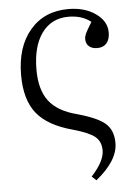

<svg xmlns="http://www.w3.org/2000/svg" viewBox="-53 -562 583 831"><g transform="rotate(-5 238.0 -146.5)"><path d="M332 228 313 210Q370.1 148.4 370.1 101.1Q370.1 63 344.7 41.7Q319.3 20.5 250 1Q142.1 -27.8 94.5 -87.2Q46.9 -146.5 46.9 -252.9Q46.9 -376 108.6 -448.5Q170.4 -521 274.9 -521Q345.7 -521 393.3 -487.5Q440.9 -454.1 440.9 -404.8Q440.9 -375 426.5 -358.4Q412.1 -341.8 386.2 -341.8Q363.3 -341.8 350.1 -353.3Q336.9 -364.7 336.9 -384.8Q336.9 -396.5 342.5 -408.7Q348.1 -420.9 370.1 -457Q332 -487.8 272.9 -487.8Q198.7 -487.8 157 -430.2Q115.2 -372.6 115.2 -271Q115.2 -184.1 152.3 -135.3Q189.5 -86.4 272 -64.9Q360.8 -40.5 394.5 -11Q428.2 18.6 428.2 74.2Q428.2 150.4 332 228Z"/></g></svg>

Font: Literata Light
Style: Regular
Weight: 300
Designer: Latin by Veronika Burian and Jose Scaglione. Greek by Irene Vlachou. Cyrillic by Vera Evstafieva.
Foundry: TypeTogether
Version: Version 3.021